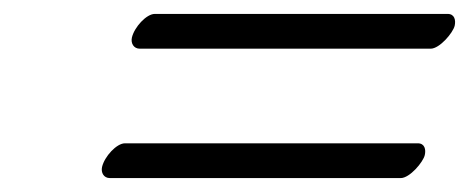

<svg xmlns="http://www.w3.org/2000/svg" viewBox="-20 -399 680 276"><path d="M599 -329C612 -329 631.3 -352 633.6 -362C635.4 -370 633.5 -379 623.5 -379H202.5C190.5 -379 173.1 -360 169.6 -345C167.8 -337 172 -329 181 -329ZM556 -143C569 -143 588.3 -166 590.6 -176C592.5 -184 590.6 -193 580.6 -193H159.6C147.6 -193 130.2 -174 126.7 -159C124.9 -151 129 -143 138 -143Z"/></svg>

Font: Linux Libertine Mono O
Style: Mono Oblique
Weight: 400
Italic angle: -13°
Designer: Philipp H. Poll
Foundry: Philipp H. Poll
Version: Version 5.1.7